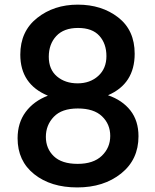

<svg xmlns="http://www.w3.org/2000/svg" viewBox="-20 -777 677 836"><path d="M56.6 -174.8Q56.6 -242.2 91.8 -289.6Q127 -336.9 188.5 -360.4Q68.4 -410.2 68.4 -539.1Q68.4 -640.6 141.6 -698.7Q214.8 -756.8 318.8 -756.8Q422.9 -756.8 494.6 -701.2Q566.4 -645.5 566.4 -543Q566.4 -412.1 450.2 -362.3Q512.7 -340.8 547.9 -295.9Q583 -251 583 -183.6Q583 -82 507.3 -21.5Q431.6 39.1 316.4 39.1Q201.2 39.1 128.9 -18.6Q56.6 -76.2 56.6 -174.8ZM214.4 -268.6Q179.7 -232.4 179.7 -181.2Q179.7 -129.9 214.4 -96.7Q249 -63.5 317.9 -63.5Q386.7 -63.5 423.3 -98.6Q460 -133.8 460 -185.1Q460 -236.3 424.3 -270.5Q388.7 -304.7 318.8 -304.7Q249 -304.7 214.4 -268.6ZM225.1 -620.1Q192.4 -585 192.4 -529.8Q192.4 -474.6 228 -444.3Q263.7 -414.1 317.9 -414.1Q372.1 -414.1 407.7 -446.3Q443.4 -478.5 443.4 -532.7Q443.4 -586.9 412.6 -621.1Q381.8 -655.3 319.8 -655.3Q257.8 -655.3 225.1 -620.1Z"/></svg>

Font: GenEi M Gothic v2 Medium
Style: Regular
Weight: 500
Version: Version 2.0